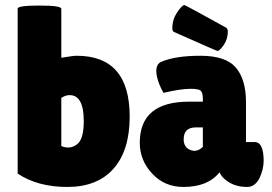

<svg xmlns="http://www.w3.org/2000/svg" viewBox="-20 -731 1077 761"><path d="M50 -43V-697Q50 -709 137 -709Q223 -709 223 -696V-502Q269 -510 284 -510Q494 -510 494 -269Q494 -135 430 -62.5Q366 10 247 10Q129 10 50 -43ZM256 -354Q240 -354 223 -343V-152Q257 -138 284 -158Q312 -177 312 -251Q312 -354 256 -354Z M729 -328H784V-338Q784 -364 775.5 -371.5Q767 -379 736 -379Q696 -379 628 -363Q610 -395 603.5 -421.5Q597 -448 601 -463.5Q605 -479 617 -485Q673 -510 774 -510Q874 -510 914 -464Q955 -417 955 -326V-168H989Q1025 -168 1025 -93Q1025 -60 1008 -24Q990 10 960 10Q907 10 873 -19Q858 -31 850 -48Q804 10 707 10Q633 10 584 -42Q534 -95 534 -165Q534 -328 729 -328ZM784 -226H756Q708 -226 708 -179Q708 -147 734.5 -136.5Q761 -126 784 -149ZM663 -619Q663 -653 682 -682Q702 -711 711 -711Q714 -711 877 -621Q883 -615 883 -607Q883 -576 867 -553Q850 -529 842 -529Q839 -529 668 -605Q663 -610 663 -619Z"/></svg>

Font: FC Lilita One
Style: Regular
Weight: 400
Designer: Juan Montoreano
Foundry: Juan Montoreano
Version: Version 1.002